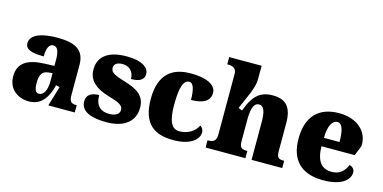

<svg xmlns="http://www.w3.org/2000/svg" viewBox="-74 -1156 3117 1561"><g transform="rotate(15 1485.0 -375.0)"><path d="M215 10C322 10 372 -71 397 -175L428 -166L378 0H601V-61H597C552 -61 538 -77 538 -131V-383C538 -507 461 -551 308 -551C185 -551 83 -521 83 -445C83 -394 133 -375 239 -375C239 -446 259 -482 291 -482C326 -482 343 -449 343 -375V-323L262 -320C114 -315 41 -265 41 -155C41 -43 128 10 215 10ZM278 -71C251 -71 239 -99 239 -152C239 -220 257 -255 313 -259L344 -262V-191C344 -118 318 -71 278 -71Z M869 10C1025 10 1104 -64 1104 -174C1104 -279 1031 -318 923 -350C830 -378 804 -395 804 -432C804 -465 834 -481 875 -481C929 -481 972 -446 972 -381C1048 -381 1081 -405 1081 -453C1081 -500 1029 -550 892 -550C751 -550 657 -497 657 -378C657 -288 717 -232 839 -197C921 -174 959 -155 959 -117C959 -88 936 -61 872 -61C804 -61 756 -96 756 -188C698 -188 651 -167 651 -109C651 -44 701 10 869 10Z M1432 10C1583 10 1643 -57 1643 -110C1643 -128 1635 -150 1614 -161C1591 -112 1535 -72 1460 -72C1393 -72 1365 -138 1365 -268C1365 -433 1393 -482 1437 -482C1475 -482 1487 -416 1487 -343C1625 -343 1646 -403 1646 -444C1646 -496 1593 -551 1430 -551C1284 -551 1169 -484 1169 -267C1169 -55 1274 10 1432 10Z M2037 0V-61H2033C1989 -61 1971 -71 1971 -125V-301C1971 -371 1978 -451 2032 -451C2074 -451 2089 -402 2089 -317V0H2347V-61H2343C2298 -61 2284 -70 2284 -131V-360C2284 -494 2233 -551 2122 -551C2020 -551 1960 -506 1910 -367L1878 -381C1922 -484 1970 -575 1970 -643V-760H1697V-699H1712C1728 -699 1775 -692 1775 -643V-128C1775 -70 1745 -61 1706 -61H1702V0Z M2692 10C2853 10 2914 -55 2914 -115C2914 -141 2895 -159 2870 -166C2848 -113 2810 -74 2742 -74C2656 -74 2612 -129 2609 -254H2889L2923 -339C2931 -457 2837 -551 2680 -551C2510 -551 2413 -454 2413 -266C2413 -91 2503 10 2692 10ZM2611 -325C2611 -425 2642 -478 2685 -478C2725 -478 2742 -424 2742 -325Z"/></g></svg>

Font: UArctic Serif Black
Style: Regular
Weight: 900
Designer: Customization by Puisto advertising & original work Monotype Design Team
Foundry: Monotype Imaging Inc.
Version: Version 2.004